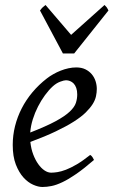

<svg xmlns="http://www.w3.org/2000/svg" viewBox="-20 -726 453 766"><path d="M190.9 -381.8Q174.8 -367.2 159.4 -346.2Q144 -325.2 131.6 -300.8Q119.1 -276.4 110.8 -249.8Q102.5 -223.1 100.6 -197.3Q164.6 -222.2 201.9 -242.4Q239.3 -262.7 258.3 -280.8Q277.3 -298.8 282.7 -315.4Q288.1 -332 288.1 -349.1Q288.1 -364.3 284.2 -375.2Q280.3 -386.2 273.9 -392.8Q267.6 -399.4 259.5 -402.6Q251.5 -405.8 243.2 -405.8Q235.4 -405.8 220.2 -400.1Q205.1 -394.5 190.9 -381.8ZM366.2 -371.1Q366.2 -357.4 363 -342.3Q359.9 -327.1 349.9 -311Q339.8 -294.9 322 -277.3Q304.2 -259.8 274.7 -241Q245.1 -222.2 202.6 -201.9Q160.2 -181.6 101.1 -159.7Q104 -132.3 112.5 -109.9Q121.1 -87.4 132.6 -71.3Q144 -55.2 157.5 -46.1Q170.9 -37.1 184.1 -37.1Q194.3 -37.1 209 -39.3Q223.6 -41.5 242.9 -48.8Q262.2 -56.2 286.4 -70.3Q310.5 -84.5 339.8 -107.9Q345.2 -105 349.4 -98.4Q353.5 -91.8 355 -87.9Q314.9 -53.2 284.2 -32Q253.4 -10.7 229.2 0.7Q205.1 12.2 185.8 16.1Q166.5 20 148.9 20Q132.8 20 112.3 11Q91.8 2 73.7 -17.8Q55.7 -37.6 43.2 -69.6Q30.8 -101.6 30.8 -147.9Q30.8 -186 40 -222.9Q49.3 -259.8 66.7 -293.7Q84 -327.6 109.4 -357.9Q134.8 -388.2 167 -413.1Q178.2 -421.9 192.4 -429.9Q206.5 -438 221.9 -444.1Q237.3 -450.2 253.2 -453.6Q269 -457 284.2 -457Q305.2 -457 320.6 -449.5Q335.9 -441.9 346.2 -429.7Q356.4 -417.5 361.3 -402.1Q366.2 -386.7 366.2 -371.1ZM275.9 -512.7H231L139.6 -684.1Q146.5 -693.4 150.4 -696.8Q154.3 -700.2 161.6 -706.1L263.7 -586.9L397 -706.1Q402.8 -700.7 405.5 -697Q408.2 -693.4 412.6 -684.1Z"/></svg>

Font: Gentium Plus Phon
Style: Italic
Weight: 400
Italic angle: -8°
Designer: J. Victor Gaultney, Annie Olsen, Iska Routamaa, Becca Hirsbrunner
Foundry: SIL International
Version: Version 5.000